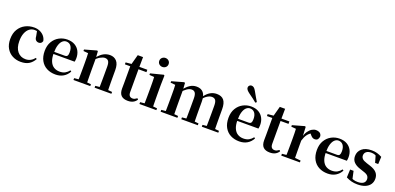

<svg xmlns="http://www.w3.org/2000/svg" viewBox="9 -1894 6062 2949"><g transform="rotate(20 3040.0 -419.5)"><path d="M308.1 16.2Q233.1 16.2 172.2 -16Q111.3 -48.3 75.4 -109.8Q39.6 -171.4 39.6 -259.7Q39.6 -354.7 79.5 -419.9Q119.4 -485 185.1 -518.5Q250.9 -551.9 329 -551.9Q380.5 -551.9 422.8 -532.5Q465.2 -513.2 492.8 -479.5Q520.4 -445.8 528 -402.4Q514.4 -355.6 469.4 -355.6Q441.9 -355.6 422.1 -373.6Q402.4 -391.6 399.6 -436.8L381.8 -530.1L449.7 -486.3Q420.8 -503.2 396.1 -510.6Q371.4 -518 344.6 -518Q298.2 -518 261.2 -489.4Q224.1 -460.7 202.9 -407.1Q181.7 -353.5 181.7 -277.6Q181.7 -168.4 232 -108Q282.4 -47.5 365.2 -47.5Q409.5 -47.5 445.8 -66.7Q482.2 -85.9 509.9 -121.4L527.8 -108.4Q492.1 -45.4 440.3 -14.6Q388.5 16.2 308.1 16.2Z M876.2 16.2Q795.8 16.2 733.2 -16.5Q670.6 -49.1 635.1 -113Q599.6 -176.9 599.6 -268.8Q599.6 -358.8 637.6 -422.2Q675.5 -485.7 737.2 -518.8Q798.9 -551.9 869.4 -551.9Q943.1 -551.9 993.5 -522.5Q1043.8 -493.1 1069.6 -443.2Q1095.4 -393.3 1095.4 -330.9Q1095.4 -296.1 1088.7 -270.2H658.1V-304.6H913.4Q945.5 -304.6 956.9 -322.2Q968.3 -339.8 968.3 -380.4Q968.3 -446.3 940.2 -482.2Q912.1 -518 864.1 -518Q830.7 -518 802.6 -492.9Q774.6 -467.8 758.1 -416Q741.7 -364.1 741.7 -282.7Q741.7 -200.5 764.9 -148.2Q788 -95.8 828.8 -71.7Q869.5 -47.5 921.4 -47.5Q974.4 -47.5 1010.9 -67.7Q1047.3 -87.9 1074.2 -123.2L1092.1 -109.9Q1060.6 -49.8 1005.7 -16.8Q950.7 16.2 876.2 16.2Z M1168 0V-29.9L1273.6 -40.2H1336.7L1442.6 -29.9V0ZM1238.2 0Q1239.9 -25.5 1240.4 -67.4Q1240.9 -109.4 1241.4 -154.8Q1241.9 -200.3 1241.9 -234.8V-310.2Q1241.9 -360 1241 -393.7Q1240.2 -427.5 1238.2 -463.8L1160.1 -470.7V-495.2L1356.2 -550.4L1369.2 -541.7L1376.6 -428V-425.6V-234.8Q1376.6 -200.3 1377.1 -154.8Q1377.6 -109.4 1378.1 -67.4Q1378.6 -25.5 1379.6 0ZM1513.3 0V-29.9L1617.2 -40.2H1679.8L1787.9 -29.9V0ZM1582 0Q1583 -25.5 1583.5 -66.9Q1584 -108.4 1584.5 -153.8Q1585 -199.3 1585 -234.8V-369.8Q1585 -433.2 1565.6 -458.7Q1546.2 -484.2 1508.2 -484.2Q1477.6 -484.2 1433.8 -460.5Q1390.1 -436.8 1344.5 -383.3L1339.6 -425.7H1354.9Q1411.1 -497.3 1461.7 -524.6Q1512.3 -551.9 1566.5 -551.9Q1635.6 -551.9 1677.5 -505.8Q1719.5 -459.6 1719.5 -360.5V-234.8Q1719.5 -199.3 1720 -153.8Q1720.5 -108.4 1721.3 -66.9Q1722.2 -25.5 1723.2 0Z M1983.4 -496.1V-535.7H2180.2V-496.1ZM2059.1 16.2Q1987.7 16.2 1951.1 -19.3Q1914.5 -54.8 1914.5 -131.7Q1914.5 -159.8 1915 -182.4Q1915.5 -205 1915.5 -234.7V-496.1H1828V-527.5L1937.7 -538L1919.1 -525.2L1965.5 -695.8H2052.3L2050.2 -519.3V-508.7V-123.8Q2050.2 -81.6 2067.7 -62.3Q2085.2 -43 2116.3 -43Q2136.4 -43 2152 -50.4Q2167.7 -57.9 2187.7 -72.5L2203.2 -56Q2181.7 -21.1 2146.3 -2.5Q2110.9 16.2 2059.1 16.2Z M2246.2 0V-29.9L2352.8 -40.2H2414.8L2522.8 -29.9V0ZM2316.6 0Q2317.6 -25.5 2318.3 -67.4Q2318.9 -109.4 2319.4 -154.8Q2319.9 -200.3 2319.9 -234.8V-308Q2319.9 -358.3 2319.3 -394.3Q2318.6 -430.4 2316.6 -466.2L2237.5 -472.9V-497.4L2445.1 -550.4L2457.8 -541.7L2454.4 -387.9V-234.8Q2454.4 -200.3 2454.9 -154.8Q2455.4 -109.4 2456.2 -67.4Q2457.1 -25.5 2458.1 0ZM2381.8 -655Q2350.6 -655 2328 -675.4Q2305.5 -695.9 2305.5 -728.8Q2305.5 -760.3 2328 -780.9Q2350.6 -801.4 2381.8 -801.4Q2413.5 -801.4 2435.9 -780.9Q2458.3 -760.3 2458.3 -728.8Q2458.3 -695.9 2435.9 -675.4Q2413.5 -655 2381.8 -655Z M2592 0V-29.9L2697.6 -40.2H2760.7L2866.6 -29.9V0ZM2662.2 0Q2663.9 -25.5 2664.4 -67.4Q2664.9 -109.4 2665.4 -154.8Q2665.9 -200.3 2665.9 -234.8V-311.2Q2665.9 -360.7 2665.4 -394.1Q2664.9 -427.5 2662.2 -464.5L2584.1 -471.4V-495.2L2780.2 -550.4L2793.2 -541.7L2800.6 -431V-428V-234.8Q2800.6 -200.3 2801.1 -154.8Q2801.6 -109.4 2802.1 -67.4Q2802.6 -25.5 2803.6 0ZM2930.1 0V-29.9L3032.5 -40.2H3096.6L3200.8 -29.9V0ZM2998.9 0Q3000.6 -25.5 3001.1 -66.9Q3001.6 -108.4 3002.1 -153.8Q3002.6 -199.3 3002.6 -234.8V-362.5Q3002.6 -428.5 2983.7 -456Q2964.7 -483.5 2927.4 -483.5Q2890.1 -483.5 2849.6 -455.9Q2809.1 -428.3 2769.2 -379.4L2764 -425.7H2780.3Q2824.5 -486.3 2873.8 -519.1Q2923.1 -551.9 2983.1 -551.9Q3056.1 -551.9 3095 -505.8Q3133.9 -459.6 3133.9 -360.5V-234.8Q3133.9 -199.3 3134.4 -153.8Q3134.9 -108.4 3135.7 -66.9Q3136.6 -25.5 3137.6 0ZM3265.8 0V-29.9L3363.8 -40.2H3429.8L3535.3 -29.9V0ZM3332.1 0Q3333.4 -25.5 3333.9 -66.9Q3334.4 -108.4 3334.9 -153.8Q3335.4 -199.3 3335.4 -234.8V-362.5Q3335.4 -432 3315.9 -457.7Q3296.5 -483.5 3258.1 -483.5Q3221.1 -483.5 3182.4 -459Q3143.7 -434.5 3101 -382.8L3094.1 -433.9H3113.7Q3159.1 -496.4 3207.5 -524.2Q3256 -551.9 3311.9 -551.9Q3390.8 -551.9 3429.2 -505.2Q3467.6 -458.4 3467.6 -357V-234.8Q3467.6 -199.3 3468.1 -153.8Q3468.6 -108.4 3469.1 -66.9Q3469.6 -25.5 3470.6 0Z M3880.2 16.2Q3799.8 16.2 3737.2 -16.5Q3674.6 -49.1 3639.1 -113Q3603.6 -176.9 3603.6 -268.8Q3603.6 -358.8 3641.6 -422.2Q3679.5 -485.7 3741.2 -518.8Q3802.9 -551.9 3873.4 -551.9Q3947.1 -551.9 3997.5 -522.5Q4047.8 -493.1 4073.6 -443.2Q4099.4 -393.3 4099.4 -330.9Q4099.4 -296.1 4092.7 -270.2H3662.1V-304.6H3917.4Q3949.5 -304.6 3960.9 -322.2Q3972.3 -339.8 3972.3 -380.4Q3972.3 -446.3 3944.2 -482.2Q3916.1 -518 3868.1 -518Q3834.7 -518 3806.6 -492.9Q3778.6 -467.8 3762.1 -416Q3745.7 -364.1 3745.7 -282.7Q3745.7 -200.5 3768.9 -148.2Q3792 -95.8 3832.8 -71.7Q3873.5 -47.5 3925.4 -47.5Q3978.4 -47.5 4014.9 -67.7Q4051.3 -87.9 4078.2 -123.2L4096.1 -109.9Q4064.6 -49.8 4009.7 -16.8Q3954.7 16.2 3880.2 16.2ZM3931.4 -643.7 3911.4 -627.8Q3885.3 -649.6 3856.3 -672.6Q3827.4 -695.5 3783.1 -725.9Q3752.8 -747.6 3736.8 -766.9Q3720.8 -786.2 3720.8 -805.7Q3720.8 -828.4 3736 -841.6Q3751.2 -854.8 3768.8 -854.8Q3790.7 -854.8 3808.5 -840.9Q3826.3 -826.9 3843.5 -795.4Q3871.6 -743.9 3892.3 -709.2Q3912.9 -674.4 3931.4 -643.7Z M4305.4 -496.1V-535.7H4502.2V-496.1ZM4381.1 16.2Q4309.7 16.2 4273.1 -19.3Q4236.5 -54.8 4236.5 -131.7Q4236.5 -159.8 4237 -182.4Q4237.5 -205 4237.5 -234.7V-496.1H4150V-527.5L4259.7 -538L4241.1 -525.2L4287.5 -695.8H4374.3L4372.2 -519.3V-508.7V-123.8Q4372.2 -81.6 4389.7 -62.3Q4407.2 -43 4438.3 -43Q4458.4 -43 4474 -50.4Q4489.7 -57.9 4509.7 -72.5L4525.2 -56Q4503.7 -21.1 4468.3 -2.5Q4432.9 16.2 4381.1 16.2Z M4564.2 0V-29.9L4672.3 -41.2H4758.8L4869.2 -29.9V0ZM4635.2 0Q4636.9 -25.5 4637.4 -67.4Q4637.9 -109.4 4638.4 -154.8Q4638.9 -200.3 4638.9 -234.8V-310.2Q4638.9 -360.7 4638 -394.1Q4637.2 -427.5 4635.2 -463.8L4557.1 -470.7V-495.2L4753.2 -550.4L4766.2 -541.7L4773.6 -398.7V-397.7V-234.8Q4773.6 -200.3 4774.1 -154.8Q4774.6 -109.4 4775.1 -67.4Q4775.6 -25.5 4776.6 0ZM4773.4 -320.2 4740.3 -380.9H4767.4Q4782 -435.6 4808.6 -473.9Q4835.3 -512.2 4868.4 -532.1Q4901.5 -551.9 4934.6 -551.9Q4968.2 -551.9 4993.4 -536.8Q5018.7 -521.7 5025.7 -484.5Q5024.9 -453.2 5009.2 -432.6Q4993.4 -411.9 4959.2 -411.9Q4934.5 -411.9 4916.2 -425.8Q4898 -439.6 4878.8 -464.4L4855.8 -490.9L4892.4 -485.1Q4849.5 -463.1 4821.2 -424.7Q4792.9 -386.2 4773.4 -320.2Z M5325.2 16.2Q5244.8 16.2 5182.2 -16.5Q5119.6 -49.1 5084.1 -113Q5048.6 -176.9 5048.6 -268.8Q5048.6 -358.8 5086.6 -422.2Q5124.5 -485.7 5186.2 -518.8Q5247.9 -551.9 5318.4 -551.9Q5392.1 -551.9 5442.5 -522.5Q5492.8 -493.1 5518.6 -443.2Q5544.4 -393.3 5544.4 -330.9Q5544.4 -296.1 5537.7 -270.2H5107.1V-304.6H5362.4Q5394.5 -304.6 5405.9 -322.2Q5417.3 -339.8 5417.3 -380.4Q5417.3 -446.3 5389.2 -482.2Q5361.1 -518 5313.1 -518Q5279.7 -518 5251.6 -492.9Q5223.6 -467.8 5207.1 -416Q5190.7 -364.1 5190.7 -282.7Q5190.7 -200.5 5213.9 -148.2Q5237 -95.8 5277.8 -71.7Q5318.5 -47.5 5370.4 -47.5Q5423.4 -47.5 5459.9 -67.7Q5496.3 -87.9 5523.2 -123.2L5541.1 -109.9Q5509.6 -49.8 5454.7 -16.8Q5399.7 16.2 5325.2 16.2Z M5813.3 16.2Q5758.6 16.2 5713.7 4.5Q5668.8 -7.2 5625.9 -30.3L5631.2 -160.4H5688.1L5718.6 -20.6L5670.6 -26V-62Q5702.7 -41.1 5732.9 -30.7Q5763.2 -20.4 5803.8 -20.4Q5864.1 -20.4 5895.7 -43Q5927.2 -65.7 5927.2 -107.2Q5927.2 -140.9 5906.7 -164Q5886.1 -187.1 5825.5 -204.9L5769.7 -223.9Q5704.9 -244.5 5667.7 -282.6Q5630.5 -320.7 5630.5 -382Q5630.5 -455.6 5686.2 -503.8Q5741.9 -551.9 5845.2 -551.9Q5893.5 -551.9 5932.9 -540.7Q5972.2 -529.5 6014.1 -507.2L6008.1 -387.7H5957.1L5918.6 -521.5L5961 -507.8V-477Q5930.7 -497.5 5906.1 -506.7Q5881.5 -515.8 5847.8 -515.8Q5798 -515.8 5769.6 -493.1Q5741.2 -470.4 5741.2 -431.8Q5741.2 -401.6 5762.6 -379.1Q5783.9 -356.6 5840.8 -339.1L5896.9 -321.1Q5974.8 -296.3 6009.4 -256.6Q6044.1 -217 6044.1 -158.3Q6044.1 -105.4 6016.8 -66.1Q5989.4 -26.7 5938 -5.3Q5886.6 16.2 5813.3 16.2Z"/></g></svg>

Font: Noto Serif HK
Style: Regular
Weight: 200
Designer: Ryoko NISHIZUKA 西塚涼子 (kana & ideographs); Frank Grießhammer (Latin, Greek & Cyrillic); Wenlong ZHANG 张文龙 (bopomofo); San
Foundry: Adobe
Version: Version 2.001;hotconv 1.1.0;makeotfexe 2.6.0